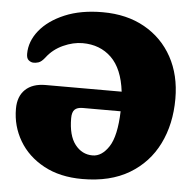

<svg xmlns="http://www.w3.org/2000/svg" viewBox="-52 -773 855 846"><g transform="rotate(5 375.0 -350.0)"><path d="M24.5 -263Q24.5 -318 56.2 -348.2Q88 -378.5 145.5 -378.5H482Q470 -479 419.8 -527.8Q369.5 -576.5 292.5 -576.5Q250.5 -576.5 206.5 -556.5Q162.5 -536.5 134.5 -499.5Q119 -479.5 105.5 -475.2Q92 -471 81.5 -472Q71 -473 61.8 -480.8Q52.5 -488.5 52.5 -508.5Q52.5 -563.5 91.2 -611.8Q130 -660 201 -690Q272 -720 368.5 -720Q475.5 -720 554.5 -675.5Q633.5 -631 677 -551.8Q720.5 -472.5 720.5 -367.5Q720.5 -255.5 677.2 -168Q634 -80.5 549.8 -30.2Q465.5 20 342.5 20Q243 20 171.8 -18.8Q100.5 -57.5 62.5 -122Q24.5 -186.5 24.5 -263ZM378.5 -87.5Q419.5 -87.5 450.5 -134.8Q481.5 -182 485 -292H317.5Q293 -292 281.8 -280.8Q270.5 -269.5 270.5 -243Q270.5 -166 301 -126.8Q331.5 -87.5 378.5 -87.5Z"/></g></svg>

Font: Fraunces 9pt S100 Black
Style: Regular
Weight: 900
Version: Version 1.000; ttfautohint (v1.8.3)